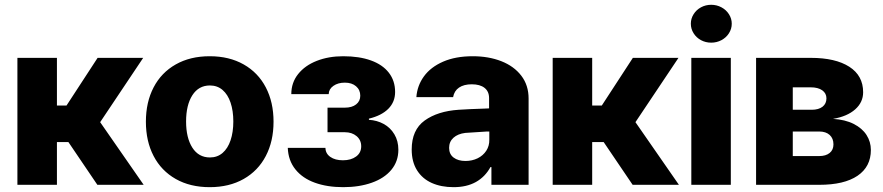

<svg xmlns="http://www.w3.org/2000/svg" viewBox="-20 -772 3687 802"><path d="M52.7 -530.3H217.8V-331.1H257.8L387.7 -530.3H578.1L398.4 -261.7L580.1 0H386.7L265.6 -178.7H217.8V0H52.7Z M589.4 -263.7Q589.4 -345.2 621.6 -407Q653.8 -468.8 714.1 -502.9Q774.4 -537.1 856 -537.1Q937.5 -537.1 997.8 -502.9Q1058.1 -468.8 1090.3 -407Q1122.6 -345.2 1122.6 -263.7Q1122.6 -182.1 1090.3 -120.4Q1058.1 -58.6 997.8 -24.4Q937.5 9.8 856 9.8Q774.4 9.8 714.1 -24.4Q653.8 -58.6 621.6 -120.4Q589.4 -182.1 589.4 -263.7ZM954.6 -264.6Q954.6 -309.1 943.1 -343.3Q931.6 -377.4 909.7 -396.2Q887.7 -415 856.9 -415Q809.6 -415 783.4 -374Q757.3 -333 757.3 -264.6Q757.3 -196.3 783.4 -155.3Q809.6 -114.3 856.9 -114.3Q887.7 -114.3 909.7 -133.1Q931.6 -151.9 943.1 -186Q954.6 -220.2 954.6 -264.6Z M1412.6 -102.5Q1446.3 -102.5 1467.5 -118.2Q1488.8 -133.8 1488.8 -161.1Q1488.8 -187 1469.5 -203.4Q1450.2 -219.7 1420.4 -219.7H1348.1V-322.3H1420.4Q1450.2 -322.3 1467.5 -335.9Q1484.9 -349.6 1484.9 -372.1Q1484.9 -396.5 1467.3 -411.6Q1449.7 -426.8 1420.4 -426.8Q1391.6 -426.8 1372.6 -413.3Q1353.5 -399.9 1353 -378.9H1196.8Q1196.8 -426.8 1225.3 -462.6Q1253.9 -498.5 1303.2 -517.8Q1352.5 -537.1 1413.6 -537.1Q1481 -537.1 1529.5 -519.5Q1578.1 -502 1604.2 -468.3Q1630.4 -434.6 1630.4 -387.7Q1630.4 -346.2 1602.1 -317.6Q1573.7 -289.1 1521 -276.4V-271.5Q1554.7 -269.5 1582.8 -254.2Q1610.8 -238.8 1627.4 -210.9Q1644 -183.1 1644 -146.5Q1644 -98.1 1614.7 -62.7Q1585.4 -27.3 1533 -8.8Q1480.5 9.8 1413.6 9.8Q1346.7 9.8 1295.2 -8.8Q1243.7 -27.3 1213.9 -64.5Q1184.1 -101.6 1182.1 -154.3H1339.4Q1339.8 -130.4 1359.9 -116.5Q1379.9 -102.5 1412.6 -102.5Z M1896 -313.5Q1939.9 -316.4 2003.4 -318.4Q2011.2 -319.3 2022.9 -319.3V-362.3Q2022.9 -390.1 2003.9 -405Q1984.9 -419.9 1950.7 -419.9Q1917.5 -419.9 1897.5 -406.2Q1877.4 -392.6 1872.6 -366.2H1719.2Q1722.7 -414.1 1750.7 -452.9Q1778.8 -491.7 1830.8 -514.4Q1882.8 -537.1 1954.6 -537.1Q2021 -537.1 2074 -516.4Q2127 -495.6 2157.5 -455.8Q2188 -416 2188 -360.4V0H2032.7V-74.2H2028.8Q2006.3 -33.2 1967.8 -11.7Q1929.2 9.8 1874.5 9.8Q1822.8 9.8 1783.4 -7.8Q1744.1 -25.4 1721.9 -60.8Q1699.7 -96.2 1699.7 -147.5Q1699.7 -229.5 1753.9 -268.6Q1808.1 -307.6 1896 -313.5ZM1924.3 -99.6Q1952.1 -99.6 1975.1 -110.8Q1998 -122.1 2011.2 -142.3Q2024.4 -162.6 2023.9 -188.5V-222.7H2014.2L1923.3 -216.8Q1892.1 -212.9 1874 -196.5Q1856 -180.2 1856 -154.3Q1856 -127.9 1874.8 -113.8Q1893.6 -99.6 1924.3 -99.6Z M2288.6 -530.3H2453.6V-331.1H2493.7L2623.5 -530.3H2814L2634.3 -261.7L2815.9 0H2622.6L2501.5 -178.7H2453.6V0H2288.6Z M2867.7 -530.3H3032.7V0H2867.7ZM2865.7 -672.9Q2865.7 -694.3 2877.2 -712.6Q2888.7 -731 2908.2 -741.5Q2927.7 -752 2950.7 -752Q2973.6 -752 2993.4 -741.5Q3013.2 -731 3024.9 -712.6Q3036.6 -694.3 3036.6 -672.9Q3036.6 -651.4 3024.9 -633.1Q3013.2 -614.7 2993.4 -604.2Q2973.6 -593.8 2950.7 -593.8Q2927.7 -593.8 2908.2 -604.2Q2888.7 -614.7 2877.2 -633.1Q2865.7 -651.4 2865.7 -672.9Z M3138.2 -530.3H3366.7Q3469.7 -530.3 3527.6 -493.2Q3585.4 -456.1 3585.4 -386.7Q3585.4 -344.7 3552.2 -315.2Q3519 -285.6 3459.5 -275.4Q3510.3 -272.5 3545.9 -254.4Q3581.5 -236.3 3599.6 -208Q3617.7 -179.7 3617.7 -145.5Q3617.7 -75.7 3562 -37.8Q3506.3 0 3401.9 0H3138.2ZM3461.4 -168.9Q3461.4 -193.8 3445.6 -208.3Q3429.7 -222.7 3401.9 -222.7H3291.5V-120.1H3401.9Q3429.7 -120.1 3445.6 -133.1Q3461.4 -146 3461.4 -168.9ZM3432.1 -361.3Q3432.1 -382.3 3414.6 -394.8Q3397 -407.2 3366.7 -407.2H3291.5V-313.5H3370.6Q3399.4 -313.5 3415.8 -326.2Q3432.1 -338.9 3432.1 -361.3Z"/></svg>

Font: Pretendard ExtraBold
Style: Regular
Weight: 800
Designer: Base glyphs from Inter by Rasmus Andersson; Hangeul glyphs from Noto Sans CJK(Source Han Sans) by Jang Soo-young and Kan
Foundry: Kil Hyung-jin
Version: Version 1.309